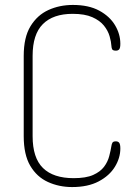

<svg xmlns="http://www.w3.org/2000/svg" viewBox="-20 -751 552 777"><path d="M272 6Q219 6 174 -14.5Q129 -35 102.5 -80Q76 -125 76 -200V-525Q76 -600 103.5 -645Q131 -690 176 -710.5Q221 -731 275 -731Q339 -731 381.5 -708Q424 -685 445.5 -649Q467 -613 467 -574Q467 -557 462.5 -551.5Q458 -546 449 -546Q436 -546 433.5 -552.5Q431 -559 431 -564Q430 -582 423.5 -604.5Q417 -627 400.5 -647.5Q384 -668 353.5 -681.5Q323 -695 274 -695Q195 -695 153.5 -653.5Q112 -612 112 -525V-200Q112 -112 154 -71Q196 -30 278 -30Q328 -30 357 -43Q386 -56 401 -76Q416 -96 422 -119Q428 -142 431 -161Q432 -168 435 -173.5Q438 -179 449 -179Q458 -179 462.5 -173Q467 -167 467 -150Q467 -112 445 -76Q423 -40 379.5 -17Q336 6 272 6Z"/></svg>

Font: Dosis ExtraLight
Style: Regular
Weight: 250
Designer: EdgarTolentino, PabloImpallari, IginoMarini
Foundry: EdgarTolentino, PabloImpallari, IginoMarini
Version: Version 3.001; ttfautohint (v1.8.2)